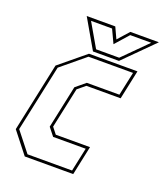

<svg xmlns="http://www.w3.org/2000/svg" viewBox="-130 -786 750 875"><g transform="rotate(20 245.0 -349.0)"><path d="M93 0 12 -103 83 -437 208 -540H443L413 -398.5H247L210 -368L168 -172L192 -141.5H358L328 0ZM101.5 -13.5H317.5L342 -128H184L153.5 -166.5L197.5 -373.5L244 -412H402L426.5 -526.5H210.5L95.5 -431.5L26.5 -108.5ZM221.5 -556 139.5 -698H278L303 -644L351 -698H489.5L347.5 -556ZM231.5 -570H343.5L457.5 -684H355.5L298 -619L267.5 -684H165.5Z"/></g></svg>

Font: Tourney Condensed Thin
Style: Italic
Weight: 100
Width: 3
Italic angle: -12°
Designer: Tyler Finck
Foundry: Etcetera Type Co
Version: Version 1.010; ttfautohint (v1.8.3)